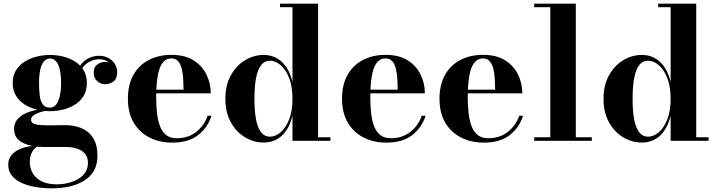

<svg xmlns="http://www.w3.org/2000/svg" viewBox="-20 -770 3919 1050"><path d="M263 260Q217 260 174.2 252.8Q131.5 245.5 97.8 230Q64 214.5 44.5 190Q25 165.5 25 131Q25 100 41.5 79.8Q58 59.5 82.8 48Q107.5 36.5 132.5 32Q157.5 27.5 174.5 27.5H189.5Q167 40 155 62.2Q143 84.5 143 117Q143 149.5 159 177.2Q175 205 207.8 221.5Q240.5 238 289 238Q322 238 352.5 230.8Q383 223.5 407.5 209.2Q432 195 446.5 172.8Q461 150.5 461 120Q461 89.5 444.8 70.5Q428.5 51.5 401.2 42.8Q374 34 341.5 34Q331 34 307.8 34Q284.5 34 261 34Q237.5 34 226.5 34Q150 34 103.5 10.2Q57 -13.5 57 -65Q57 -96 75 -117.2Q93 -138.5 122.5 -151.5Q152 -164.5 187.8 -170.2Q223.5 -176 259 -176L258 -166Q243.5 -166 225.2 -162.8Q207 -159.5 189.8 -153Q172.5 -146.5 161.2 -137.2Q150 -128 150 -116Q150 -96 174.5 -90.2Q199 -84.5 240 -84.5Q257.5 -84.5 275 -84.8Q292.5 -85 309 -85.2Q325.5 -85.5 339.5 -85.5Q367.5 -85.5 398 -78.2Q428.5 -71 454.5 -52.8Q480.5 -34.5 496.8 -1.8Q513 31 513 82Q513 130.5 493 164.5Q473 198.5 438 219.5Q403 240.5 358 250.2Q313 260 263 260ZM253.5 -162Q218.5 -162 182.5 -170.5Q146.5 -179 116.5 -197.5Q86.5 -216 68 -245.2Q49.5 -274.5 49.5 -316Q49.5 -357.5 68 -386.5Q86.5 -415.5 116.5 -434Q146.5 -452.5 182.5 -461Q218.5 -469.5 253.5 -469.5Q289 -469.5 324.5 -461Q360 -452.5 389.5 -434Q419 -415.5 437 -386.5Q455 -357.5 455 -316Q455 -274.5 437 -245.2Q419 -216 389.5 -197.5Q360 -179 324.5 -170.5Q289 -162 253.5 -162ZM253.5 -181.5Q274.5 -181.5 287.8 -199.2Q301 -217 307.5 -247.2Q314 -277.5 314 -316Q314 -356.5 307.5 -386.8Q301 -417 287.8 -433.5Q274.5 -450 253.5 -450Q233 -450 219.5 -433.5Q206 -417 199.8 -386.8Q193.5 -356.5 193.5 -316Q193.5 -277.5 197.2 -247.2Q201 -217 213.8 -199.2Q226.5 -181.5 253.5 -181.5ZM555.5 -309.5Q531 -309.5 511.8 -326Q492.5 -342.5 492.5 -372.5Q492.5 -403.5 512.2 -417.5Q532 -431.5 555.5 -431.5Q578 -431.5 599 -417.5Q620 -403.5 620 -377H601Q601 -404.5 579.5 -425.2Q558 -446 521.5 -446Q502.5 -446 479.5 -437.2Q456.5 -428.5 436.8 -406.2Q417 -384 407 -343L393.5 -353Q403.5 -396 425 -420.5Q446.5 -445 472 -455Q497.5 -465 520 -465Q552 -465 574.5 -452Q597 -439 609 -418.8Q621 -398.5 621 -377Q621 -339.5 600.5 -324.5Q580 -309.5 555.5 -309.5Z M922 10Q852.5 10 797.8 -17.8Q743 -45.5 711.2 -99Q679.5 -152.5 679.5 -230Q679.5 -307.5 710 -361Q740.5 -414.5 794.2 -442.2Q848 -470 917.5 -470Q991 -470 1038.5 -440Q1086 -410 1109.2 -362Q1132.5 -314 1132.5 -259.5H746.5V-279.5H984Q983.5 -309 981.8 -339.2Q980 -369.5 973.8 -394.8Q967.5 -420 954 -435.2Q940.5 -450.5 917.5 -450.5Q892.5 -450.5 876 -434Q859.5 -417.5 850.5 -388.2Q841.5 -359 837.8 -321Q834 -283 834 -240Q834 -191.5 838.8 -150.2Q843.5 -109 855.5 -78.5Q867.5 -48 889.5 -31Q911.5 -14 946 -14Q1009.5 -14 1053.2 -48.8Q1097 -83.5 1115.5 -137H1136.5Q1117 -74 1064.5 -32Q1012 10 922 10Z M1421.5 9.5Q1368 9.5 1320.2 -19Q1272.5 -47.5 1242.5 -101Q1212.5 -154.5 1212.5 -229.5Q1212.5 -304.5 1242.5 -358.2Q1272.5 -412 1320.2 -440.8Q1368 -469.5 1421.5 -469.5Q1482 -469.5 1522.8 -430.2Q1563.5 -391 1579.5 -321V-730.5H1511.5V-750H1719.5V-19.5H1787V0H1579.5V-138Q1563.5 -68.5 1523 -29.5Q1482.5 9.5 1421.5 9.5ZM1456 -22.5Q1486 -22.5 1514.2 -46.2Q1542.5 -70 1561 -116.2Q1579.5 -162.5 1579.5 -229.5Q1579.5 -297.5 1561 -344Q1542.5 -390.5 1514.2 -414.2Q1486 -438 1456 -438Q1428 -438 1409.2 -415.5Q1390.5 -393 1381 -346.8Q1371.5 -300.5 1371.5 -229.5Q1371.5 -158.5 1381 -112.8Q1390.5 -67 1409.2 -44.8Q1428 -22.5 1456 -22.5Z M2093 10Q2023.5 10 1968.8 -17.8Q1914 -45.5 1882.2 -99Q1850.5 -152.5 1850.5 -230Q1850.5 -307.5 1881 -361Q1911.5 -414.5 1965.2 -442.2Q2019 -470 2088.5 -470Q2162 -470 2209.5 -440Q2257 -410 2280.2 -362Q2303.5 -314 2303.5 -259.5H1917.5V-279.5H2155Q2154.5 -309 2152.8 -339.2Q2151 -369.5 2144.8 -394.8Q2138.5 -420 2125 -435.2Q2111.5 -450.5 2088.5 -450.5Q2063.5 -450.5 2047 -434Q2030.5 -417.5 2021.5 -388.2Q2012.5 -359 2008.8 -321Q2005 -283 2005 -240Q2005 -191.5 2009.8 -150.2Q2014.5 -109 2026.5 -78.5Q2038.5 -48 2060.5 -31Q2082.5 -14 2117 -14Q2180.5 -14 2224.2 -48.8Q2268 -83.5 2286.5 -137H2307.5Q2288 -74 2235.5 -32Q2183 10 2093 10Z M2626 10Q2556.5 10 2501.8 -17.8Q2447 -45.5 2415.2 -99Q2383.5 -152.5 2383.5 -230Q2383.5 -307.5 2414 -361Q2444.5 -414.5 2498.2 -442.2Q2552 -470 2621.5 -470Q2695 -470 2742.5 -440Q2790 -410 2813.2 -362Q2836.5 -314 2836.5 -259.5H2450.5V-279.5H2688Q2687.5 -309 2685.8 -339.2Q2684 -369.5 2677.8 -394.8Q2671.5 -420 2658 -435.2Q2644.5 -450.5 2621.5 -450.5Q2596.5 -450.5 2580 -434Q2563.5 -417.5 2554.5 -388.2Q2545.5 -359 2541.8 -321Q2538 -283 2538 -240Q2538 -191.5 2542.8 -150.2Q2547.5 -109 2559.5 -78.5Q2571.5 -48 2593.5 -31Q2615.5 -14 2650 -14Q2713.5 -14 2757.2 -48.8Q2801 -83.5 2819.5 -137H2840.5Q2821 -74 2768.5 -32Q2716 10 2626 10Z M3129 -750V-19.5H3216.5V0H2901.5V-19.5H2989.5V-730.5H2901.5V-750Z M3489.5 9.5Q3436 9.5 3388.2 -19Q3340.5 -47.5 3310.5 -101Q3280.5 -154.5 3280.5 -229.5Q3280.5 -304.5 3310.5 -358.2Q3340.5 -412 3388.2 -440.8Q3436 -469.5 3489.5 -469.5Q3550 -469.5 3590.8 -430.2Q3631.5 -391 3647.5 -321V-730.5H3579.5V-750H3787.5V-19.5H3855V0H3647.5V-138Q3631.5 -68.5 3591 -29.5Q3550.5 9.5 3489.5 9.5ZM3524 -22.5Q3554 -22.5 3582.2 -46.2Q3610.5 -70 3629 -116.2Q3647.5 -162.5 3647.5 -229.5Q3647.5 -297.5 3629 -344Q3610.5 -390.5 3582.2 -414.2Q3554 -438 3524 -438Q3496 -438 3477.2 -415.5Q3458.5 -393 3449 -346.8Q3439.5 -300.5 3439.5 -229.5Q3439.5 -158.5 3449 -112.8Q3458.5 -67 3477.2 -44.8Q3496 -22.5 3524 -22.5Z"/></svg>

Font: Bodoni Moda
Style: Bold
Weight: 700
Designer: Owen Earl
Foundry: indestructible type
Version: Version 2.005